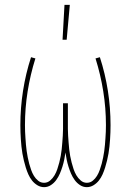

<svg xmlns="http://www.w3.org/2000/svg" viewBox="-20 -764 540 792"><path d="M238 -600 246 -744H268L255 -600ZM338 8Q323 8 310 -0.5Q297 -9 288 -21.5Q279 -34 273 -48Q267 -62 262.5 -76.5Q258 -91 255 -105.5Q252 -120 250 -135Q248 -120 245 -105.5Q242 -91 237.5 -76.5Q233 -62 227 -48Q221 -34 212 -21.5Q203 -9 190 -0.5Q177 8 162 8Q147 8 134 0Q121 -8 112 -19.5Q103 -31 97 -44.5Q91 -58 86.5 -72.5Q82 -87 78.5 -101.5Q75 -116 72.5 -130.5Q70 -145 68.5 -159.5Q67 -174 66 -189Q65 -204 64.5 -218.5Q64 -233 64 -248Q64 -319 75 -389.5Q86 -460 108 -528L126 -523Q105 -456 94 -387Q83 -318 83 -248Q83 -234 83.5 -221Q84 -208 85 -194.5Q86 -181 87 -167.5Q88 -154 90 -141Q92 -128 94.5 -114.5Q97 -101 100.5 -88.5Q104 -76 108.5 -63Q113 -50 120 -38.5Q127 -27 137.5 -18.5Q148 -10 162 -10Q176 -10 187 -19.5Q198 -29 205 -41Q212 -53 216.5 -66.5Q221 -80 224.5 -93.5Q228 -107 230.5 -120.5Q233 -134 234.5 -148Q236 -162 237 -176Q238 -190 239 -204Q240 -218 240 -232Q240 -246 240 -260V-338H260V-260Q260 -246 260 -232Q260 -218 261 -204Q262 -190 263 -176Q264 -162 265.5 -148Q267 -134 269.5 -120.5Q272 -107 275.5 -93.5Q279 -80 283.5 -66.5Q288 -53 295 -41Q302 -29 313 -19.5Q324 -10 338 -10Q352 -10 362.5 -18.5Q373 -27 380 -38.5Q387 -50 391.5 -63Q396 -76 399.5 -88.5Q403 -101 405.5 -114.5Q408 -128 410 -141Q412 -154 413 -167.5Q414 -181 415 -194.5Q416 -208 416.5 -221Q417 -234 417 -248Q417 -318 406 -387Q395 -456 374 -523L392 -528Q414 -460 425 -389.5Q436 -319 436 -248Q436 -233 435.5 -218.5Q435 -204 434 -189Q433 -174 431.5 -159.5Q430 -145 427.5 -130.5Q425 -116 421.5 -101.5Q418 -87 413.5 -72.5Q409 -58 403 -44.5Q397 -31 388 -19.5Q379 -8 366 0Q353 8 338 8Z"/></svg>

Font: Iosevka SS18 Thin
Style: Regular
Weight: 100
Monospace: yes
Designer: Belleve Invis
Foundry: Belleve Invis
Version: Version 25.1.1; ttfautohint (v1.8.4)